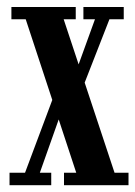

<svg xmlns="http://www.w3.org/2000/svg" viewBox="-20 -544 398 564"><path d="M8 0V-36.5H53.5L141.5 -271.5L182 -275L259 -487.5H225V-523.5H343.5V-487.5H301.5L212 -258.5L174 -254L97 -36.5H130.5V0ZM168 0V-36.5H204L55.5 -487.5H13.5V-523.5H158H202.5V-487.5H167L316.5 -36.5H357.5V0H211.5Z"/></svg>

Font: Imbue Thin 10pt SemiBold
Style: Regular
Weight: 600
Version: Version 1.102